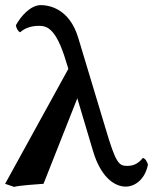

<svg xmlns="http://www.w3.org/2000/svg" viewBox="-28 -718 605 750"><path d="M550 -75C547 -84 541 -99 530 -101C509 -75 489 -70 468 -70C436 -70 424 -82 385 -214L278 -569C243 -687 161 -698 131 -698C92 -698 53 -655 34 -619C36 -606 44 -594 51 -592C69 -609 97 -617 122 -617C150 -617 189 -616 230 -478L239 -449L-8 0L27 12C50 6 115 2 142 0L274 -334L336 -126C364 -33 414 11 464 11C493 11 537 -11 550 -75Z"/></svg>

Font: Libertinus Sans
Style: Bold
Weight: 700
Designer: Philipp H. Poll, Khaled Hosny
Foundry: Caleb Maclennan
Version: Version 7.050;RELEASE